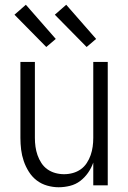

<svg xmlns="http://www.w3.org/2000/svg" viewBox="-20 -781 540 809"><path d="M227 8Q203 8 178.5 1Q154 -6 134.5 -21Q115 -36 101.5 -57.5Q88 -79 80 -102.5Q72 -126 69 -150.5Q66 -175 66 -200V-520H127V-200Q127 -181 129.5 -163Q132 -145 138 -127.5Q144 -110 154.5 -94Q165 -78 180 -67.5Q195 -57 213 -52Q231 -47 250 -47Q269 -47 287 -52Q305 -57 320 -67.5Q335 -78 345.5 -94Q356 -110 362 -127.5Q368 -145 370.5 -163Q373 -181 373 -200V-520H434V0H373V-96Q365 -73 351 -53Q337 -33 318 -18.5Q299 -4 275 2Q251 8 227 8ZM345 -583 211 -719 259 -761 385 -617ZM175 -583 41 -719 89 -761 215 -617Z"/></svg>

Font: Iosevka SS04 Light
Style: Regular
Weight: 300
Monospace: yes
Designer: Belleve Invis
Foundry: Belleve Invis
Version: Version 19.0.0; ttfautohint (v1.8.4)